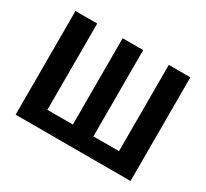

<svg xmlns="http://www.w3.org/2000/svg" viewBox="-139 -901 1191 1110"><g transform="rotate(30 456.5 -346.0)"><path d="M840 0H73V-692H218V-116H388V-692H525V-116H696V-692H840Z"/></g></svg>

Font: FiraSans
Style: Regular
Weight: 600
Designer: Carrois Corporate & Edenspiekermann AG
Foundry: Carrois Corporate GbR & Edenspiekermann AG
Version: Version 3.106;PS 003.106;hotconv 1.0.70;makeotf.lib2.5.58329